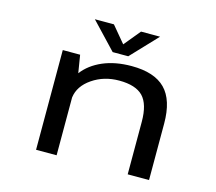

<svg xmlns="http://www.w3.org/2000/svg" viewBox="-99 -807 1047 930"><g transform="rotate(15 425.0 -342.0)"><path d="M593.5 -684.5 469 -553H391L266.5 -684.5H362L430.5 -602.5L498 -684.5ZM155 0V-500H242L256.5 -411Q292 -458 354 -484.8Q416 -511.5 498 -511.5Q612.5 -511.5 667 -456.2Q721.5 -401 721.5 -283V0H614.5V-263.5Q614.5 -351.5 577.8 -389.8Q541 -428 458 -428Q382 -428 323.8 -388.2Q265.5 -348.5 258 -290V0Z"/></g></svg>

Font: League Mono Wide
Style: Regular
Weight: 400
Width: 8
Designer: Tyler Finck
Foundry: The League of Moveable Type / Tyler Finck
Version: Version 2.210